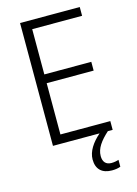

<svg xmlns="http://www.w3.org/2000/svg" viewBox="-137 -787 768 1078"><g transform="rotate(-15 247.0 -247.5)"><path d="M335 125C335 80 364 42 410 0H438V-51H148V-349H421V-400H148V-663H438V-714H91V0H362C317 39 286 85 286 132C286 189 319 219 376 219C397 219 413 216 426 211V171C417 174 402 178 384 178C352 178 335 159 335 125Z"/></g></svg>

Font: Noto Sans Malayalam SemiCondensed Light
Style: Regular
Weight: 300
Width: 4
Designer: Jelle Bosma - Monotype Design Team
Foundry: Monotype Imaging Inc.
Version: Version 2.104